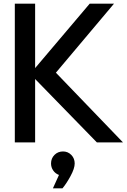

<svg xmlns="http://www.w3.org/2000/svg" viewBox="-20 -770 686 1038"><path d="M503.9 0 169.9 -342.8V0H60.1V-750H169.9V-401.9L464.8 -750H596.2L282.2 -377L645 0ZM298.8 175.8Q279.3 168.5 267.6 151.6Q255.9 134.8 255.9 113.8Q255.9 86.4 274.4 67.6Q293 48.8 320.8 48.8Q347.2 48.8 365.5 67.6Q383.8 86.4 383.8 113.8Q383.8 140.6 361.3 181.9Q338.9 223.1 317.9 248H266.1Z"/></svg>

Font: Oakes Grotesk Medium
Style: Regular
Weight: 500
Designer: Samuel Oakes
Foundry: Samuel Oakes
Version: Version 1.000;PS 001.000;hotconv 1.0.88;makeotf.lib2.5.64775